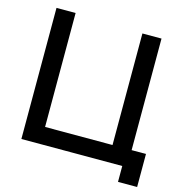

<svg xmlns="http://www.w3.org/2000/svg" viewBox="-120 -860 1010 1061"><g transform="rotate(15 385.0 -329.5)"><path d="M677.2 -98.1H759.3V90.8H649.9V0H72.8V-750H182.1V-98.1H567.9V-736.3H677.2Z"/></g></svg>

Font: Manrope3 Semibold
Style: Regular
Weight: 600
Width: 4
Designer: Mikhail Sharanda
Foundry: Mikhail Sharanda
Version: Version 3.000;PS 003.000;hotconv 1.0.88;makeotf.lib2.5.64775